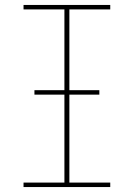

<svg xmlns="http://www.w3.org/2000/svg" viewBox="-20 -755 540 775"><path d="M75 0V-18H240V-717H75V-735H425V-717H260V-18H425V0ZM119 -373V-391H381V-373Z"/></svg>

Font: Iosevka Curly Thin
Style: Regular
Weight: 100
Monospace: yes
Designer: Belleve Invis
Foundry: Belleve Invis
Version: Version 22.1.2; ttfautohint (v1.8.4)